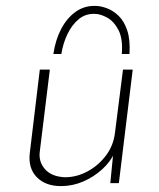

<svg xmlns="http://www.w3.org/2000/svg" viewBox="-20 -621 538 651"><path d="M187 10Q134 10 104.5 -20.5Q75 -51 81 -102L115 -385H149L115 -108Q110 -73 132.5 -47.5Q155 -22 200 -20Q240 -20 277 -40Q314 -60 339.5 -94Q365 -128 370 -172L397 -385H430L383 0H354L365 -112L368 -103Q355 -73 326.5 -47Q298 -21 262 -5.5Q226 10 187 10ZM303 -601Q321 -601 342.5 -593Q364 -585 382.5 -567Q401 -549 411.5 -517.5Q422 -486 419 -438H393Q397 -490 381.5 -519.5Q366 -549 343 -561.5Q320 -574 301 -574Q270 -575 247 -556Q224 -537 209 -506Q194 -475 188 -438H161Q168 -486 187.5 -523Q207 -560 236.5 -581Q266 -602 303 -601Z"/></svg>

Font: Josefin Sans ExtraLight
Style: Italic
Weight: 250
Italic angle: -7°
Designer: Santiago Orozco
Foundry: Typemade
Version: Version 2.000